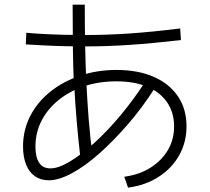

<svg xmlns="http://www.w3.org/2000/svg" viewBox="-20 -826 920 843"><path d="M525.6 -50Q592.2 -58.9 641.1 -90Q690 -121.1 717.2 -167.2Q744.4 -213.3 744.4 -271.1Q744.4 -332.2 713.3 -377.2Q682.2 -422.2 625.6 -445.6Q568.9 -468.9 491.1 -468.9Q415.6 -468.9 351.1 -447.8Q286.7 -426.7 237.8 -387.2Q188.9 -347.8 162.2 -295.6Q135.6 -243.3 135.6 -182.2Q135.6 -136.7 151.7 -111.7Q167.8 -86.7 201.1 -86.7Q236.7 -86.7 286.7 -116.7Q336.7 -146.7 393.9 -198.3Q451.1 -250 510 -320.6Q568.9 -391.1 622.2 -474.4L662.2 -443.3Q606.7 -355.6 542.8 -281.7Q478.9 -207.8 415.6 -151.7Q352.2 -95.6 295 -65Q237.8 -34.4 194.4 -34.4Q158.9 -34.4 133.3 -52.2Q107.8 -70 94.4 -103.9Q81.1 -137.8 81.1 -182.2Q81.1 -254.4 112.2 -315.6Q143.3 -376.7 199.4 -422.2Q255.6 -467.8 330.6 -493.3Q405.6 -518.9 491.1 -518.9Q585.6 -518.9 654.4 -488.9Q723.3 -458.9 761.1 -403.3Q798.9 -347.8 798.9 -271.1Q798.9 -202.2 767.2 -145Q735.6 -87.8 677.2 -50Q618.9 -12.2 542.2 -2.2ZM333.3 -130Q323.3 -216.7 316.7 -294.4Q310 -372.2 305.6 -457.8H304.4Q301.1 -531.1 300 -615.6Q298.9 -700 298.9 -805.6H352.2Q352.2 -704.4 353.9 -622.2Q355.6 -540 358.9 -467.8Q363.3 -381.1 369.4 -302.8Q375.6 -224.4 386.7 -138.9ZM93.3 -631.1 95.6 -682.2Q128.9 -678.9 172.2 -676.7Q215.6 -674.4 262.2 -673.3Q308.9 -672.2 352.2 -672.2Q446.7 -672.2 546.7 -678.9Q646.7 -685.6 771.1 -701.1L774.4 -650Q648.9 -635.6 548.9 -628.9Q448.9 -622.2 351.1 -622.2Q310 -622.2 262.8 -623.3Q215.6 -624.4 171.7 -626.7Q127.8 -628.9 93.3 -631.1Z"/></svg>

Font: Paperlogy 3 Light
Style: Regular
Weight: 300
Designer: redesigned by Lee Juim, glyphs from Gmarket Sans & Montserrat
Foundry: PT&
Version: Version 1.001